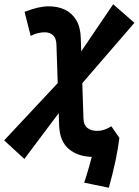

<svg xmlns="http://www.w3.org/2000/svg" viewBox="-27 -733 657 909"><path d="M488.3 155.8 371.6 131.8Q383.3 96.7 395.8 53.2Q408.2 9.8 414.6 -22.5L427.7 -85.4L500 -135.3L538.1 -80.6Q535.6 -58.6 531 -30.8Q526.4 -2.9 519.8 28.3Q513.2 59.6 505.1 92Q497.1 124.5 488.3 155.8ZM88.4 19.5 -7.3 -68.4 280.3 -376 508.8 -712.9 609.4 -625 321.8 -292ZM414.1 9.8Q344.7 9.8 300 -26.6Q255.4 -63 252.9 -141.1L240.2 -522.5Q239.3 -552.2 223.9 -566.2Q208.5 -580.1 185.1 -580.1Q150.9 -580.1 118.2 -563L89.4 -676.8Q124 -690.4 151.9 -696.8Q179.7 -703.1 204.1 -703.1Q247.1 -703.1 280.5 -687Q314 -670.9 334 -637.7Q354 -604.5 355.5 -552.2L368.2 -170.9Q369.1 -141.1 387 -127.2Q404.8 -113.3 433.1 -113.3Q466.8 -113.3 500 -135.3L528.8 -21.5Q499.5 -5.4 471.7 2.2Q443.8 9.8 414.1 9.8Z"/></svg>

Font: Cascadia Mono NF
Style: Italic
Weight: 400
Italic angle: -10°
Monospace: yes
Designer: Aaron Bell
Foundry: Saja Typeworks
Version: Version 2404.023